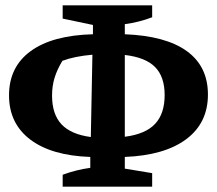

<svg xmlns="http://www.w3.org/2000/svg" viewBox="-20 -689 817 723"><path d="M216 14V-31Q268 -50 320 -57V-98Q174 -103 94 -163.5Q14 -224 14 -330Q14 -437 95.5 -496.5Q177 -556 330 -560V-595L216 -619V-669H553V-624Q503 -605 450 -598V-560Q604 -554 683.5 -496.5Q763 -439 763 -333Q763 -226 681.5 -165Q600 -104 450 -98V-54L553 -37V14ZM176 -329Q176 -259 211.5 -221Q247 -183 322 -173L328 -483Q260 -477 215 -460Q195 -427 185.5 -396Q176 -365 176 -329ZM600 -331Q600 -400 564 -436.5Q528 -473 450 -482V-174Q528 -184 564 -222.5Q600 -261 600 -331Z"/></svg>

Font: Piazzolla
Style: Bold
Weight: 700
Designer: Juan Pablo del Peral
Foundry: Huerta Tipografica
Version: Version 1.330